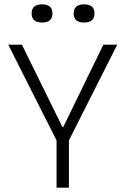

<svg xmlns="http://www.w3.org/2000/svg" viewBox="-20 -866 579 886"><path d="M241 0V-218L18 -660H81L268 -280H272L457 -660H521L298 -218V0ZM368 -762Q320 -762 320 -804Q320 -846 368 -846Q416 -846 416 -804Q416 -762 368 -762ZM174 -762Q126 -762 126 -804Q126 -846 174 -846Q222 -846 222 -804Q222 -762 174 -762Z"/></svg>

Font: Bricolage Grotesque 10pt ExtraLight
Style: Regular
Weight: 200
Designer: Mathieu Triay
Foundry: Atelier Triay
Version: Version 1.000; ttfautohint (v1.8.4.7-5d5b);gftools[0.9.32]